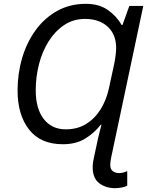

<svg xmlns="http://www.w3.org/2000/svg" viewBox="-20 -745 770 1005"><path d="M583 240Q534 240 499.5 214Q465 188 465 129Q465 108 471 83L493 -20Q497 -38 502 -56.5Q507 -75 511 -92H507Q476 -51 427.5 -20.5Q379 10 309 10Q192 10 132 -67Q72 -144 72 -271Q72 -360 96 -441.5Q120 -523 166.5 -587Q213 -651 279.5 -688Q346 -725 430 -725Q498 -725 544 -693Q590 -661 617 -614H621L657 -714H730L562 79Q560 90 558.5 99.5Q557 109 557 117Q557 141 570.5 151Q584 161 603 161Q615 161 625.5 158Q636 155 646 151V227Q636 233 617 236.5Q598 240 583 240ZM324 -68Q386 -68 431.5 -96.5Q477 -125 507 -173.5Q537 -222 550 -282L576 -402Q582 -429 585 -454.5Q588 -480 588 -493Q588 -565 543.5 -605.5Q499 -646 425 -646Q364 -646 316 -614Q268 -582 234.5 -528.5Q201 -475 184 -408.5Q167 -342 167 -273Q167 -176 209 -122Q251 -68 324 -68Z"/></svg>

Font: Noto Sans IKEA
Style: Italic
Weight: 400
Italic angle: -12°
Designer: Monotype Design Team
Foundry: Monotype Imaging Inc.
Version: Version 2.001